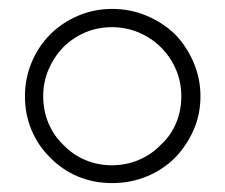

<svg xmlns="http://www.w3.org/2000/svg" viewBox="-20 -404 505 431"><path d="M373 -50Q399 -77 414.5 -112Q430 -147 430 -188Q430 -228 414.5 -264Q399 -300 373 -327Q346 -353 309.5 -368.5Q273 -384 232 -384Q191 -384 155 -368.5Q119 -353 93 -327Q66 -300 51 -264Q36 -228 36 -188Q36 -147 51 -111.5Q66 -76 93 -50Q119 -23 154.5 -8Q190 7 232 7Q273 7 309.5 -8Q346 -23 373 -50ZM122 -79Q101 -99 89 -127Q77 -155 77 -188Q77 -220 89 -248Q101 -276 122 -298Q143 -319 171 -331Q199 -343 231 -343Q263 -343 291.5 -331Q320 -319 341 -298Q363 -276 375 -248Q387 -220 387 -188Q387 -155 375 -127Q363 -99 341 -79Q320 -57 291.5 -45Q263 -33 231 -33Q199 -33 171 -45Q143 -57 122 -79Z"/></svg>

Font: Josefin Slab Thin
Style: Regular
Weight: 400
Version: Version 2.000